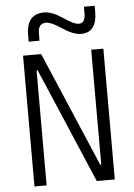

<svg xmlns="http://www.w3.org/2000/svg" viewBox="-61 -968 708 1014"><g transform="rotate(-5 293.0 -461.5)"><path d="M410.2 0H505.9V-693.4H441.4V-84H436L176.3 -693.4H80.1V0H144.5V-609.4H150.4ZM116.2 -764.6H173.8V-803.7C173.8 -839.4 188 -856.4 216.8 -856.4C235.4 -856.4 261.2 -843.8 293.5 -822.3C334.5 -794.9 367.7 -781.2 395.5 -781.2C451.7 -781.2 480 -817.9 480 -892.1V-922.9H422.9V-887.2C422.9 -852.5 411.1 -835.9 388.7 -835.9C369.6 -835.9 344.7 -848.6 308.6 -873C270.5 -898.4 239.3 -911.1 210.9 -911.1C147.9 -911.1 116.2 -874 116.2 -798.8Z"/></g></svg>

Font: Cascadia Code PL Light
Style: Regular
Weight: 300
Monospace: yes
Designer: Aaron Bell
Foundry: Saja Typeworks
Version: Version 2404.023